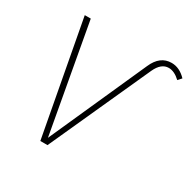

<svg xmlns="http://www.w3.org/2000/svg" viewBox="-155 -846 996 998"><g transform="rotate(30 343.5 -346.5)"><path d="M210 0 83 -682H119L236 -34L496 -615Q530 -693 599 -693Q647 -693 687 -651L668 -630Q633 -663 599 -663Q554 -663 527 -604L253 0Z"/></g></svg>

Font: Fira Sans UltraLight
Style: Italic
Weight: 200
Italic angle: -8°
Designer: Carrois Corporate & Edenspiekermann AG
Foundry: Carrois Corporate GbR & Edenspiekermann AG
Version: Version 4.203;PS 004.203;hotconv 1.0.88;makeotf.lib2.5.64775